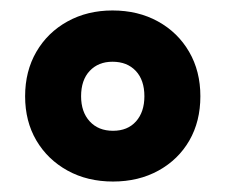

<svg xmlns="http://www.w3.org/2000/svg" viewBox="-20 -688 432 367"><path d="M363 -504Q363 -456 342 -419.5Q321 -383 283 -362Q245 -341 196 -341Q147 -341 109 -362Q71 -383 49.5 -419.5Q28 -456 28 -504Q28 -552 49.5 -589Q71 -626 109 -647Q147 -668 195 -668Q244 -668 282 -647Q320 -626 341.5 -589Q363 -552 363 -504ZM135 -504Q135 -474 151.5 -456Q168 -438 196 -438Q224 -438 240 -456Q256 -474 256 -504Q256 -535 239.5 -552.5Q223 -570 195 -570Q168 -570 151.5 -552.5Q135 -535 135 -504Z"/></svg>

Font: Overused Grotesk
Style: Bold
Weight: 700
Version: Version 0.003